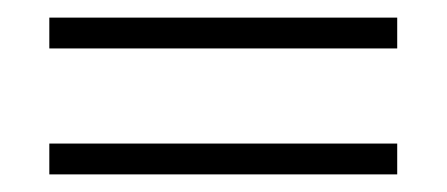

<svg xmlns="http://www.w3.org/2000/svg" viewBox="-20 -459 507 218"><path d="M36 -439H431V-404H36ZM36 -296H431V-261H36Z"/></svg>

Font: Phudu Light Medium
Style: Regular
Weight: 500
Version: Version 1.005;gftools[0.9.23]